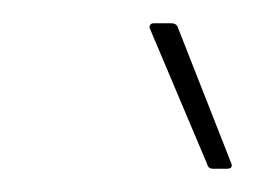

<svg xmlns="http://www.w3.org/2000/svg" viewBox="-20 -707 219 165"><path d="M163 -562Q159 -562 158 -566L109 -682Q108 -684 109 -685.5Q110 -687 112 -687H127Q132 -687 133 -683L179 -566Q180 -562 175 -562Z"/></svg>

Font: Sofia Sans Condensed Thin
Style: Italic
Weight: 250
Italic angle: -9°
Version: Version 4.100